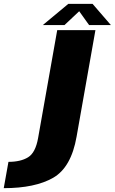

<svg xmlns="http://www.w3.org/2000/svg" viewBox="-180 -750 598 1000"><path d="M-160.5 230Q2.5 230 96.8 176Q191 122 219 -39L317 -593H118L18.5 -31.5Q5 45.5 -33.8 69.2Q-72.5 93 -136 93ZM43 -619.5H156L232.5 -691.5L284 -619.5H397.5L302 -730H176Z"/></svg>

Font: Anybody UltraCondensed Thin ExtraBold
Style: Italic
Weight: 800
Italic angle: -10°
Version: Version 1.111